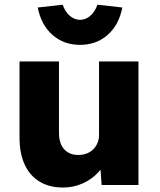

<svg xmlns="http://www.w3.org/2000/svg" viewBox="-20 -796 688 826"><path d="M251.3 10.7Q192 10.7 150.2 -14.7Q108.3 -40 86.2 -88Q64 -136 64 -203.7V-531.7H233.7V-224.3Q233.7 -194.3 243.5 -173.2Q253.3 -152 271.8 -140.7Q290.3 -129.3 316.7 -129.3Q336.3 -129.3 352.7 -135.5Q369 -141.7 380.8 -153.3Q392.7 -165 399.3 -180.7Q406 -196.3 406 -214.3V-531.7H575.7V0H417.3L409.3 -108.7L440.7 -120.7Q429.3 -83 401.5 -53.3Q373.7 -23.7 334.7 -6.5Q295.7 10.7 251.3 10.7ZM324.3 -603Q254.3 -603 205.7 -645.8Q157 -688.7 142.3 -763.7L249.7 -775.7Q260 -745.3 280.2 -728Q300.3 -710.7 324.3 -710.7Q348.3 -710.7 368.5 -728Q388.7 -745.3 399 -775.7L506.3 -763.7Q491.7 -688.7 443 -645.8Q394.3 -603 324.3 -603Z"/></svg>

Font: Lexend Medium
Style: Regular
Weight: 500
Designer: Bonnie Shaver-Troup, Thomas Jockin
Foundry: Lexend
Version: Version 1.005